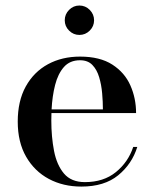

<svg xmlns="http://www.w3.org/2000/svg" viewBox="-20 -679 568 709"><path d="M219.1 -604.1Q219.1 -626.3 235.1 -642.5Q251 -658.6 273.2 -658.6Q295.4 -658.6 311.4 -642.5Q327.4 -626.3 327.4 -604.1Q327.4 -581.9 311.4 -566Q295.4 -550 273.2 -550Q251 -550 235.1 -566Q219.1 -581.9 219.1 -604.1ZM487 -136.5Q467.5 -73.5 416.5 -31.8Q365.5 10 280.5 10Q213.5 10 160.5 -18.2Q107.5 -46.5 76.5 -100.2Q45.5 -154 45.5 -230Q45.5 -306 75.2 -359.8Q105 -413.5 157 -441.8Q209 -470 275.5 -470Q349 -470 394.8 -440.5Q440.5 -411 461.5 -363.5Q482.5 -316 482.5 -261.5H170Q169.5 -248 169.5 -234Q169.5 -174 179.5 -122Q189.5 -70 216.2 -38.2Q243 -6.5 293.5 -6.5Q362.5 -6.5 408 -43.5Q453.5 -80.5 472 -136.5ZM275.5 -456.5Q238 -456.5 216 -431.5Q194 -406.5 183.5 -365.2Q173 -324 170.5 -275H360Q360 -303 357.2 -334.5Q354.5 -366 346.2 -393.8Q338 -421.5 321.2 -439Q304.5 -456.5 275.5 -456.5Z"/></svg>

Font: Bodoni* 16 Medium
Style: Regular
Weight: 500
Version: Version 2.2